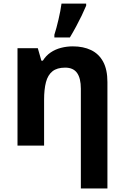

<svg xmlns="http://www.w3.org/2000/svg" viewBox="-20 -816 697 1076"><path d="M388.2 -556.2Q446.8 -556.2 490.2 -535.4Q533.7 -514.6 557.9 -470.5Q582 -426.3 582 -356V240.2H433.1V-318.8Q433.1 -377.4 411.9 -407.2Q390.6 -437 345.2 -437Q299.8 -437 273.9 -416.3Q248 -395.5 237.5 -355.2Q227.1 -314.9 227.1 -256.8V0H78.1V-545.9H191.9L211.9 -476.1H220.2Q237.8 -504.4 263.9 -522Q290 -539.6 322 -547.9Q354 -556.2 388.2 -556.2ZM284.7 -606V-621.1Q290.5 -638.7 296.4 -660.9Q302.2 -683.1 307.9 -707Q313.5 -731 317.9 -753.9Q322.3 -776.9 324.7 -795.9H462.9V-784.2Q452.1 -758.3 438 -729Q423.8 -699.7 407.2 -668.7Q390.6 -637.7 371.6 -606Z"/></svg>

Font: Wonky
Style: Regular
Weight: 400
Designer: Monotype Design Team
Foundry: Monotype Imaging Inc.
Version: Version 3.000